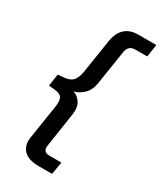

<svg xmlns="http://www.w3.org/2000/svg" viewBox="-220 -781 872 1038"><g transform="rotate(30 216.5 -262.5)"><path d="M210 180Q144 180 115 149.5Q86 119 94 68L127 -143Q133 -183 122.5 -201Q112 -219 72 -222L40 -225L51 -300L85 -303Q124 -306 141.5 -324Q159 -342 166 -382L199 -593Q217 -705 321 -705H433L421 -627H348Q304 -627 297 -583L264 -371Q257 -323 228.5 -296.5Q200 -270 170 -264Q197 -257 216 -229Q235 -201 228 -154L196 58Q188 102 232 102H306L293 180Z"/></g></svg>

Font: Mulish SemiBold
Style: Italic
Weight: 600
Italic angle: -9°
Designer: Vernon Adams
Foundry: Vernon Adams
Version: Version 3.603; ttfautohint (v1.8.3)